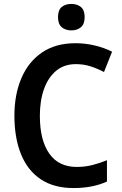

<svg xmlns="http://www.w3.org/2000/svg" viewBox="-20 -943 616 973"><path d="M364 -618Q306 -618 265.5 -585Q225 -552 203.5 -493Q182 -434 182 -356Q182 -233 229.5 -165Q277 -97 369 -97Q410 -97 447.5 -106.5Q485 -116 522 -131V-23Q450 10 353 10Q253 10 186.5 -34.5Q120 -79 86.5 -161.5Q53 -244 53 -357Q53 -464 88.5 -547Q124 -630 193 -677Q262 -724 362 -724Q411 -724 458.5 -713Q506 -702 548 -681L507 -578Q475 -595 440 -606.5Q405 -618 364 -618ZM342 -923Q371 -923 390 -907.5Q409 -892 409 -856Q409 -821 390 -805Q371 -789 342 -789Q312 -789 293 -805Q274 -821 274 -856Q274 -892 292.5 -907.5Q311 -923 342 -923Z"/></svg>

Font: Noto Sans Khmer SemiCondensed SemiBold
Style: Regular
Weight: 600
Width: 4
Designer: Danh Hong and the Monotype Design Team
Foundry: Monotype Imaging Inc.
Version: Version 2.004; ttfautohint (v1.8.4.7-5d5b)